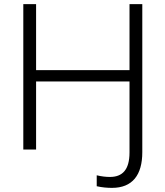

<svg xmlns="http://www.w3.org/2000/svg" viewBox="-20 -725 802 931"><path d="M523 186C622 186 670 124 670 13V-705H608V-385H155V-705H93V0H155V-330H608V14C608 98 574 133 513 133C495 133 474 131 449 125V178C475 184 501 186 523 186Z"/></svg>

Font: Poppy and Pepper Light
Style: Regular
Weight: 300
Designer: Thy Ha
Foundry: Thy Ha
Version: Version 0.001;Glyphs 3.2 (3227)